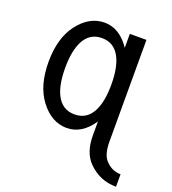

<svg xmlns="http://www.w3.org/2000/svg" viewBox="-136 -650 857 954"><g transform="rotate(20 293.0 -173.5)"><path d="M478.5 -537.1V0Q478.5 67.9 505.4 97.2Q539.6 134.3 585.9 134.3V200.2Q499.5 200.2 438.5 138.7Q390.6 90.3 390.6 0V-73.7Q334.5 9.8 254.9 9.8Q174.3 9.8 115.2 -68.4Q58.6 -143.1 58.6 -268.6Q58.6 -394 115.2 -468.8Q174.3 -546.9 254.9 -546.9Q334.5 -546.9 390.6 -463.4V-537.1ZM365.7 -129.9Q390.6 -181.2 390.6 -268.6Q390.6 -356 365.7 -407.2Q335 -470.2 268.6 -470.2Q202.1 -470.2 171.4 -407.2Q146.5 -356 146.5 -268.6Q146.5 -181.2 171.4 -129.9Q202.1 -66.9 268.6 -66.9Q335 -66.9 365.7 -129.9Z"/></g></svg>

Font: Consola Mono
Style: Book
Weight: 400
Monospace: yes
Version: Version 2.001